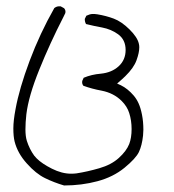

<svg xmlns="http://www.w3.org/2000/svg" viewBox="-20 -253 540 597"><path d="M28.3 86.4Q21.5 122.1 21.5 146.5Q21.5 170.9 25.4 187Q34.7 223.6 63.5 255.4Q91.8 287.1 119.9 300.8Q147.9 314.5 179.2 323.7Q233.9 323.7 283 310.5Q332 297.4 367.2 268.6Q402.3 239.7 411.9 219.7Q421.4 199.7 424.8 168.5Q425.8 158.7 425.8 150.4Q425.8 125.5 421.6 104.2Q417.5 83 411.1 68.8Q404.8 54.7 395.5 43.9Q377 22.5 356 12.2L344.2 6.8Q362.3 -8.8 369.6 -16.1Q396 -42 404.5 -65.7Q413.1 -89.4 413.1 -106Q413.1 -112.3 411.6 -117.7Q407.2 -137.2 382.6 -161.6Q357.9 -186 333.7 -195.1Q309.6 -204.1 282.7 -208.5Q276.9 -209.5 273.9 -209.5Q271 -209.5 267.3 -209.5Q263.7 -209.5 258.5 -208Q253.4 -206.5 248.5 -204.1L243.7 -194.3Q243.7 -193.4 243.7 -192.9Q243.7 -184.6 247.6 -178.2Q272.9 -171.9 297.4 -167.5Q325.7 -162.1 347.2 -146.5Q370.6 -129.4 370.6 -97.7Q370.6 -66.9 349.1 -47.1Q327.6 -27.3 293.5 -23.9Q264.6 -21.5 240.2 -11.2L235.8 -1.5Q235.4 0 235.4 2.4Q235.4 8.8 239.3 13.7Q266.1 23.4 295.4 28.8Q333.5 36.1 358.4 61Q375.5 78.1 381.8 98.6Q389.2 121.6 389.2 148.4Q389.2 175.3 381.8 194.8Q373 216.8 349.6 238Q326.2 259.3 289.1 270Q252 280.8 217.8 286.1Q209.5 287.1 201.2 287.1Q172.4 287.1 141.4 271.5Q110.4 255.9 94.2 239.7L86.4 231Q71.8 210.9 63.5 185.1Q59.1 170.9 59.1 149.4Q59.1 127.9 62 102.1Q68.8 45.9 102.1 -36.4Q135.3 -118.7 177.2 -200.2L183.1 -212.4Q183.6 -213.9 183.6 -216.3Q183.6 -222.7 179.2 -227.5L168.5 -233.4Q166 -233.4 163.6 -233.4Q156.2 -233.4 148.9 -228Q104 -148.9 72 -63.5Q40 22 28.3 86.4Z"/></svg>

Font: NaikaiFont
Style: Light
Weight: 300
Version: Version 1.89